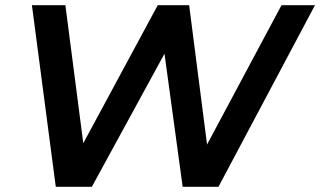

<svg xmlns="http://www.w3.org/2000/svg" viewBox="-20 -720 1234 740"><path d="M195 0 103 -700H232L301 -168L588 -700H709L778 -163L1065 -700H1194L822 0H684L614 -513L334 0Z"/></svg>

Font: Montserrat Thin SemiBold
Style: Italic
Weight: 600
Italic angle: -11.3°
Version: Version 9.000